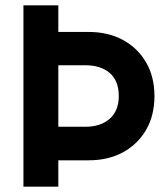

<svg xmlns="http://www.w3.org/2000/svg" viewBox="-20 -701 622 721"><path d="M68 0V-681H199V0ZM172 -99V-225H300Q358 -225 392 -255Q426 -285 426 -340Q426 -398 392 -427Q358 -456 300 -456H171V-581H313Q387 -581 442.5 -550.5Q498 -520 529 -466Q560 -412 560 -340Q560 -268 529 -214Q498 -160 442.5 -129.5Q387 -99 313 -99Z"/></svg>

Font: Gabarito SemiBold
Style: Regular
Weight: 600
Designer: Leandro Assis / Alvaro Franca / Felipe Casaprima
Foundry: Naipe Foundry
Version: Version 1.000